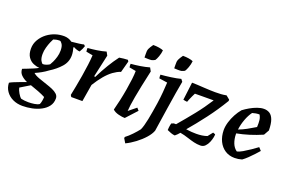

<svg xmlns="http://www.w3.org/2000/svg" viewBox="-138 -1041 2463 1639"><g transform="rotate(20 1093.5 -221.5)"><path d="M144 214Q95 214 56 195.5Q17 177 -6.5 143.5Q-30 110 -31 67Q-18 59 6.5 49Q31 39 59 28.5Q87 18 112 9Q78 -6 56 -28Q34 -50 34 -83Q47 -88 73 -98Q99 -108 126 -119.5Q153 -131 170 -141Q144 -142 115 -154Q86 -166 66 -194.5Q46 -223 46 -272Q46 -316 68.5 -354Q91 -392 127 -419Q194 -468 277 -468Q296 -468 315 -462Q334 -456 350 -444Q385 -447 418 -451.5Q451 -456 460 -459L472 -448Q464 -421 445 -390Q433 -390 416 -396Q399 -402 387 -409L383 -403Q387 -391 390.5 -371.5Q394 -352 394 -336Q394 -275 353.5 -229.5Q313 -184 256 -149Q231 -130 202.5 -114Q174 -98 146 -86Q164 -69 200 -56Q236 -43 273 -31Q304 -21 331 -9.5Q358 2 375 18Q392 34 392 57Q392 98 370 127.5Q348 157 311 176.5Q274 196 230.5 205Q187 214 144 214ZM187 -181Q203 -181 220.5 -188Q238 -195 246 -201Q252 -210 262.5 -231.5Q273 -253 281.5 -282Q290 -311 290 -341Q290 -379 278 -398Q266 -417 256 -419Q236 -419 222.5 -416Q209 -413 198 -409Q192 -399 182 -375.5Q172 -352 163.5 -321.5Q155 -291 155 -261Q155 -224 166.5 -203Q178 -182 187 -181ZM115 160Q145 167 182 167Q206 167 234 163Q262 159 279 148Q285 138 289 115.5Q293 93 293 79Q264 64 228 50Q192 36 153 23L66 76Q70 97 85.5 123.5Q101 150 115 160Z M511 0 501 -16Q508 -50 517.5 -99Q527 -148 536 -202.5Q545 -257 551.5 -308Q558 -359 560 -397L500 -408Q497 -423 498 -441Q537 -444 581 -450.5Q625 -457 662 -468L679 -437L634 -234L644 -231Q678 -299 711.5 -354.5Q745 -410 780 -456Q820 -463 857 -464L865 -451L837 -347Q820 -342 803.5 -333Q787 -324 770 -312Q736 -287 703 -247.5Q670 -208 638 -156L612 0Z M952 -397 892 -408Q889 -422 890 -440Q929 -443 974 -450Q1019 -457 1057 -468L1074 -437Q1038 -276 1022 -186Q1006 -96 1004 -53L1072 -108L1091 -86L1001 12Q978 12 943.5 3.5Q909 -5 889 -24Q900 -65 911.5 -117Q923 -169 932 -222Q941 -275 946.5 -321Q952 -367 952 -397ZM983 -531Q982 -543 982.5 -561.5Q983 -580 983 -590Q986 -611 999.5 -631Q1013 -651 1017 -657Q1045 -657 1070 -653Q1095 -649 1110 -642Q1107 -612 1096.5 -583.5Q1086 -555 1077 -543Q1067 -537 1049 -531Q1034 -529 1017.5 -529.5Q1001 -530 983 -531Z M1079 214Q1073 204 1067 194Q1061 184 1055 174L1058 163Q1085 143 1114.5 112Q1144 81 1164 55Q1180 20 1193.5 -48Q1207 -116 1220 -203Q1228 -259 1232 -307.5Q1236 -356 1238 -396L1163 -407Q1160 -422 1161 -440Q1201 -443 1252 -450Q1303 -457 1341 -467L1357 -446Q1348 -400 1338 -339Q1328 -278 1314.5 -190Q1301 -102 1282 25Q1270 58 1238 94Q1206 130 1163.5 162Q1121 194 1079 214ZM1253 -531Q1252 -543 1252.5 -561.5Q1253 -580 1253 -590Q1256 -611 1269.5 -631Q1283 -651 1287 -657Q1315 -657 1340 -653Q1365 -649 1380 -642Q1377 -612 1366.5 -583.5Q1356 -555 1347 -543Q1337 -537 1319 -531Q1304 -529 1287.5 -529.5Q1271 -530 1253 -531Z M1687 12Q1657 12 1628 5Q1599 -2 1569 -12Q1548 -19 1528.5 -24Q1509 -29 1491 -32Q1482 -21 1472 -11Q1462 -1 1453 6Q1437 5 1417 -2Q1397 -9 1381 -17Q1381 -25 1383 -43Q1385 -61 1390 -80Q1399 -84 1411 -88H1431Q1496 -164 1554 -236.5Q1612 -309 1663 -389Q1598 -389 1550.5 -388.5Q1503 -388 1493 -388Q1487 -376 1478.5 -358.5Q1470 -341 1463.5 -324.5Q1457 -308 1454 -300Q1437 -301 1418 -306L1438 -468Q1457 -468 1486 -466.5Q1515 -465 1546 -463Q1577 -461 1605 -460Q1633 -459 1651 -459Q1680 -459 1703 -460.5Q1726 -462 1752 -467L1785 -440V-428Q1727 -331 1658 -240Q1589 -149 1527 -77Q1554 -73 1577 -71.5Q1600 -70 1620 -70Q1646 -70 1671 -73.5Q1696 -77 1718 -85Q1726 -95 1735 -106.5Q1744 -118 1753 -129L1774 -121Q1775 -113 1771 -92Q1767 -71 1757 -47Q1747 -23 1730 -5.5Q1713 12 1687 12Z M1998 12Q1948 12 1910.5 -12.5Q1873 -37 1852 -80Q1831 -123 1830 -180Q1830 -215 1841.5 -253.5Q1853 -292 1872.5 -328Q1892 -364 1915 -391Q1940 -410 1970.5 -427.5Q2001 -445 2033 -456.5Q2065 -468 2093 -468Q2122 -468 2144.5 -454Q2167 -440 2180 -405.5Q2193 -371 2194 -309L2167 -261Q2052 -211 1940 -190Q1940 -185 1940 -181Q1941 -139 1954.5 -103.5Q1968 -68 1997 -47Q2017 -50 2047.5 -68Q2078 -86 2110.5 -108Q2143 -130 2165 -147L2189 -121Q2175 -105 2154 -82Q2133 -59 2109 -36Q2085 -13 2064 2Q2030 12 1998 12ZM2008 -400Q1984 -368 1966.5 -321Q1949 -274 1943 -226Q1980 -240 2015 -259Q2050 -278 2089 -302Q2091 -339 2088 -364Q2085 -389 2072 -410Q2039 -410 2008 -400Z"/></g></svg>

Font: Labrada SemiBold
Style: Italic
Weight: 600
Italic angle: -7°
Designer: Mercedes Jáuregui
Foundry: Omnibus-Type Team
Version: Version 1.000; ttfautohint (v1.8.4.7-5d5b)